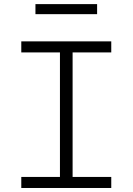

<svg xmlns="http://www.w3.org/2000/svg" viewBox="-20 -936 660 956"><path d="M86 0H534V-55H341.5V-675H534V-730H86V-675H278.5V-55H86ZM463.5 -915.5H156.5V-865.5H463.5Z"/></svg>

Font: Monaspace Neon ExtraLight
Style: Regular
Weight: 200
Designer: Riley Cran & the Lettermatic Team
Foundry: Lettermatic
Version: Version 1.200 (Monaspace Neon)